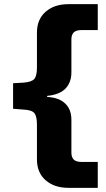

<svg xmlns="http://www.w3.org/2000/svg" viewBox="-20 -725 512 925"><path d="M310 180Q242 180 200 143.5Q158 107 158 43V-124Q158 -164 146 -179.5Q134 -195 94 -197L43 -201V-324L94 -327Q133 -330 145.5 -345Q158 -360 158 -400V-568Q158 -632 200 -668.5Q242 -705 310 -705H451V-580H371Q347 -580 335.5 -569Q324 -558 324 -535V-376Q324 -344 311 -319.5Q298 -295 272.5 -281Q247 -267 207 -263V-258Q247 -256 272.5 -242Q298 -228 311 -204.5Q324 -181 324 -148V10Q324 33 335.5 44Q347 55 371 55H451V180Z"/></svg>

Font: Nunito Sans 7pt SemiExpanded ExtraBold
Style: Regular
Weight: 800
Width: 6
Designer: Vernon Adams
Foundry: Vernon Adams
Version: Version 3.101;gftools[0.9.27]